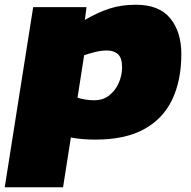

<svg xmlns="http://www.w3.org/2000/svg" viewBox="-49 -580 804 810"><path d="M-29 210 91 -550H316L309 -496Q362 -527 412 -543.5Q462 -560 525 -560Q622 -560 669 -503Q716 -446 716 -352Q716 -241 677.5 -160Q639 -79 559 -35Q479 9 353 9Q324 9 296.5 6.5Q269 4 250 0L217 210ZM349 -157Q385 -157 411 -177Q437 -197 451.5 -229Q466 -261 466 -297Q466 -335 449 -351Q432 -367 402 -367Q378 -367 352 -360.5Q326 -354 306 -347L278 -168Q312 -157 349 -157Z"/></svg>

Font: Georama Expanded Black
Style: Italic
Weight: 900
Width: 7
Italic angle: -9°
Designer: Jean-Baptiste Levee
Foundry: Production Type
Version: Version 1.000